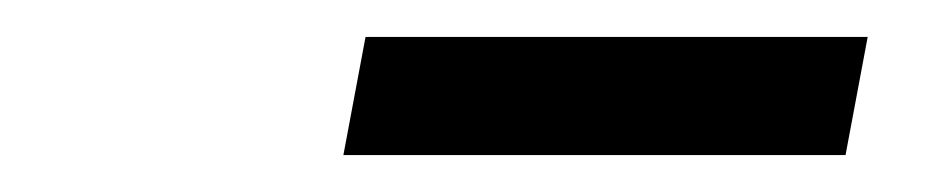

<svg xmlns="http://www.w3.org/2000/svg" viewBox="-20 -720 512 104"><path d="M166 -636H438L450 -700H178Z"/></svg>

Font: Fixel Display
Style: Italic
Weight: 400
Italic angle: -10°
Designer: AlfaBravo + MacPaw
Foundry: Kyrylo Tkachov, Marchela Mozhyna, Serhii Makarenko, Maria Weinstein, Zakhar Kryvoshyya
Version: Version 1.210;Glyphs 3.2 (3217)